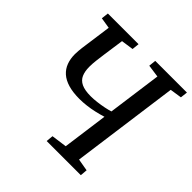

<svg xmlns="http://www.w3.org/2000/svg" viewBox="-190 -906 1069 1069"><g transform="rotate(45 344.5 -371.5)"><path d="M327.5 0 331.5 -42 423 -54.5 459.5 -323Q434 -315 404.5 -308.2Q375 -301.5 345.8 -298Q316.5 -294.5 291 -294.5Q239 -294.5 202 -305.5Q165 -316.5 141.8 -337.2Q118.5 -358 107.5 -387.5Q96.5 -417 96.5 -453.5Q96.5 -466.5 97.8 -480Q99 -493.5 100.5 -506L126 -690L61.5 -700.5L66.5 -743H308L303.5 -700.5L231 -690L213.5 -567Q209.5 -538 206.2 -510.8Q203 -483.5 203 -460.5Q203 -424.5 213.8 -399.8Q224.5 -375 251.2 -362.2Q278 -349.5 325 -349.5Q347.5 -349.5 373.8 -352.8Q400 -356 424.5 -361Q449 -366 466 -371.5L509.5 -690L435 -700.5L439.5 -743H689L684 -700.5L614.5 -690L528 -54.5L600 -42L596.5 0Z"/></g></svg>

Font: Merriweather 24pt
Style: Italic
Weight: 400
Italic angle: -7.8°
Designer: Eben Sorkin
Foundry: Eben Sorkin
Version: Version 2.101